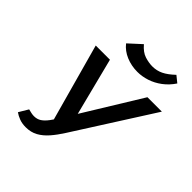

<svg xmlns="http://www.w3.org/2000/svg" viewBox="-240 -1035 1195 1195"><g transform="rotate(45 358.0 -437.0)"><path d="M185 10Q153 10 128 0.5Q103 -9 85 -22L122 -84Q137 -80 149.5 -77.5Q162 -75 173 -75Q200 -75 220 -88Q240 -101 260 -127.5Q280 -154 304 -194L589 -658H716L388 -143Q359 -97 329 -62.5Q299 -28 264.5 -9Q230 10 185 10ZM283 -119 134 -658H259L376 -198ZM433 -725Q380 -725 333.5 -744.5Q287 -764 258 -801L340 -876Q373 -837 408.5 -826Q444 -815 475 -815Q513 -815 546 -831Q579 -847 618 -884L660 -850Q632 -808 594.5 -780Q557 -752 515.5 -738.5Q474 -725 433 -725Z"/></g></svg>

Font: Ysabeau Infant
Style: Bold Italic
Weight: 700
Italic angle: -12°
Designer: Christian Thalmann (Catharsis Fonts)
Version: Version 2.001;gftools[0.9.30]; featfreeze: ss01,ss02,lnum